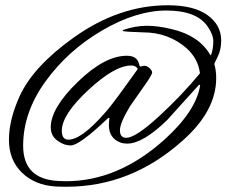

<svg xmlns="http://www.w3.org/2000/svg" viewBox="-20 -736 882 730"><path d="M802 -439Q802 -314 674 -201Q478 -26 233 -26Q206 -26 191 -27Q112 -32 63 -80Q14 -128 14 -204.5Q14 -281 55 -371Q107 -484 260 -593Q432 -716 618 -716Q717 -716 769 -678.5Q821 -641 821 -582Q821 -547 807.5 -520Q794 -493 795 -492Q802 -468 802 -439ZM514 -483 528 -486Q539 -486 548.5 -477Q558 -468 558.5 -461Q559 -454 539 -424.5Q519 -395 475 -333Q436 -269 436 -240.5Q436 -212 460 -212Q495 -212 582 -291.5Q669 -371 740 -457V-459Q733 -513 690 -552Q621 -613 523 -613Q457 -615 447 -618Q446 -621 448 -622Q495 -638 538 -638Q581 -638 634 -625Q736 -601 779 -528Q782 -524 783 -528Q791 -552 791 -578.5Q791 -605 769 -636Q727 -696 612.5 -696Q498 -696 368 -620Q238 -544 153 -426.5Q68 -309 68 -182Q68 -55 201 -48Q216 -47 231 -47Q428 -47 604 -204Q726 -314 741 -412Q739 -414 737 -414L615 -279Q523 -190 464 -190Q449 -190 438 -194Q394 -211 394 -260Q394 -268 396 -286Q394 -288 392 -288Q282 -183 249 -183Q224 -183 202 -199Q173 -217 173 -252Q173 -325 275.5 -424.5Q378 -524 462 -524Q500 -524 508 -495L510 -489V-487Q512 -483 514 -483ZM215 -239Q215 -205 240 -205Q290 -205 379 -307Q401 -331 452.5 -402.5Q504 -474 504 -474Q504 -474 503 -475Q496 -487 479 -487Q416 -487 315.5 -393.5Q215 -300 215 -239Z"/></svg>

Font: Alex Brush
Style: Regular
Weight: 400
Designer: Robert E. Leuschke
Foundry: Robert E. Leuschke
Version: Version 1.003